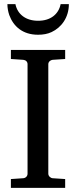

<svg xmlns="http://www.w3.org/2000/svg" viewBox="-20 -914 370 934"><path d="M33 0H297V-43L236 -47C225 -48 215 -58 215 -69V-602C215 -613 225 -622 236 -623L297 -627V-671H33V-627L93 -623C105 -622 114 -614 114 -602V-69C114 -57 105 -48 93 -47L33 -43ZM165 -813C106 -813 65 -844 55 -894H16C16 -877 19 -859 25 -841C45 -786 90 -745 165 -745C190 -745 212 -749 231 -758C278 -780 315 -828 315 -894H275C265 -844 225 -813 166 -813Z"/></svg>

Font: Veleka
Style: Regular
Weight: 400
Designer: Stefan Peev, Context Ltd, 2016; SIL International, 1997-2014.
Foundry: Stefan Peev, Context Ltd, 2016
Version: Version 1.000